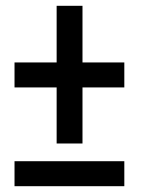

<svg xmlns="http://www.w3.org/2000/svg" viewBox="-20 -641 490 661"><path d="M264 -426V-621H175V-426H30V-340H175V-147H264V-340H408V-426ZM30 0H408V-86H30Z"/></svg>

Font: Noto Sans Display Condensed Medium
Style: Regular
Weight: 500
Width: 3
Designer: Monotype Design Team
Foundry: Monotype Imaging Inc.
Version: Version 1.900